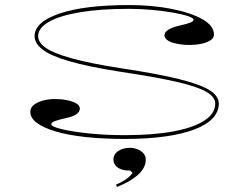

<svg xmlns="http://www.w3.org/2000/svg" viewBox="-20 -535 986 760"><path d="M475 15Q389 15 319.5 7.5Q250 0 201 -14.5Q152 -29 126 -48.5Q100 -68 100 -92Q100 -108 113 -119Q126 -130 148.5 -136.5Q171 -143 198 -143Q223 -143 245 -138.5Q267 -134 281.5 -126Q296 -118 296 -105Q296 -93 283 -83.5Q270 -74 247 -69Q211 -61 197 -55.5Q183 -50 183 -43Q183 -34 223.5 -24Q264 -14 330.5 -7Q397 0 475 0Q587 0 667 -15Q747 -30 789.5 -58Q832 -86 832 -125Q832 -151 797 -171.5Q762 -192 679.5 -211Q597 -230 456 -251Q329 -271 255 -292.5Q181 -314 149 -338.5Q117 -363 117 -392Q117 -448 216 -481.5Q315 -515 490 -515Q582 -515 658.5 -500Q735 -485 781 -459Q827 -433 827 -398Q827 -384 812.5 -375Q798 -366 776 -361.5Q754 -357 729 -357Q711 -357 693.5 -359.5Q676 -362 662 -366.5Q648 -371 639.5 -378.5Q631 -386 631 -395Q631 -420 692 -434Q723 -441 734.5 -446Q746 -451 746 -457Q746 -464 723 -471.5Q700 -479 662.5 -485.5Q625 -492 580 -496Q535 -500 490 -500Q377 -500 296.5 -486.5Q216 -473 173.5 -448.5Q131 -424 131 -392Q131 -367 161.5 -345.5Q192 -324 264 -304Q336 -284 458 -265Q604 -243 688.5 -222Q773 -201 809.5 -178Q846 -155 846 -125Q846 -92 821 -66Q796 -40 748 -22Q700 -4 631 5.5Q562 15 475 15ZM443 205 439 196Q453 190 465.5 183Q478 176 488.5 167Q499 158 505 149L495 140H491Q472 140 458 134.5Q444 129 436.5 119Q429 109 429 96Q429 81 439 70.5Q449 60 464 55Q479 50 494 50Q509 50 523.5 55.5Q538 61 547.5 71.5Q557 82 557 98Q557 114 548.5 129.5Q540 145 524.5 158.5Q509 172 488.5 183.5Q468 195 443 205Z"/></svg>

Font: Kalnia Expanded Thin
Style: Regular
Weight: 250
Width: 7
Designer: Frida Medrano
Foundry: Frida Medrano
Version: Version 1.105